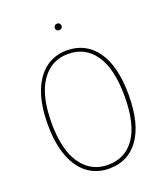

<svg xmlns="http://www.w3.org/2000/svg" viewBox="-154 -956 928 1071"><g transform="rotate(-20 310.0 -420.0)"><path d="M551 -340Q551 -171 487.5 -80.5Q424 10 310 10Q237 10 183 -30Q129 -70 99.5 -148.5Q70 -227 70 -339Q70 -452 100 -531Q130 -610 184 -650.5Q238 -691 310 -691Q422 -691 486.5 -601.5Q551 -512 551 -340ZM93 -339Q93 -179 151.5 -95.5Q210 -12 310 -12Q414 -12 470.5 -95Q527 -178 527 -340Q527 -504 469.5 -587Q412 -670 310 -670Q210 -670 151.5 -585.5Q93 -501 93 -339ZM331 -830Q331 -822 325.5 -816.5Q320 -811 311 -811Q302 -811 296.5 -816.5Q291 -822 291 -830Q291 -838 296.5 -844Q302 -850 311 -850Q320 -850 325.5 -844Q331 -838 331 -830Z"/></g></svg>

Font: Fira Sans Condensed Thin
Style: Regular
Weight: 250
Width: 3
Designer: Carrois Corporate & Edenspiekermann AG
Foundry: Carrois Corporate GbR & Edenspiekermann AG
Version: Version 4.203